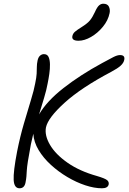

<svg xmlns="http://www.w3.org/2000/svg" viewBox="-20 -1001 694 1032"><path d="M85 11Q56 11 53.5 -33.5Q51 -78 72 -187Q88 -267 108.5 -337Q129 -407 146 -462.5Q163 -518 169 -552Q176 -585 177 -605Q178 -625 178 -641Q178 -657 182 -676Q186 -694 195.5 -702Q205 -710 216 -710Q234 -710 241 -695Q248 -680 248.5 -655.5Q249 -631 245 -603.5Q241 -576 236 -552Q230 -518 217 -475Q204 -432 190 -386Q231 -457 321 -527.5Q411 -598 529 -662Q566 -682 588 -693.5Q610 -705 625 -705Q653 -705 648 -680Q645 -663 628.5 -648Q612 -633 578 -615Q417 -530 327.5 -449Q238 -368 227 -316Q219 -273 249 -222Q279 -171 343.5 -126Q408 -81 501 -55Q545 -42 556 -32.5Q567 -23 564 -9Q559 11 528 11Q487 11 438.5 -5Q390 -21 342 -49.5Q294 -78 253.5 -115Q213 -152 187.5 -194.5Q162 -237 159 -282Q151 -250 146 -225Q135 -167 130 -134.5Q125 -102 124 -84Q123 -66 122 -52.5Q121 -39 117 -19Q111 11 85 11ZM402 -782Q364 -782 369 -807Q372 -821 383 -830.5Q394 -840 418 -855Q450 -875 463.5 -891.5Q477 -908 490 -936Q502 -963 512.5 -972Q523 -981 535 -981Q558 -981 565.5 -965Q573 -949 569 -930Q561 -891 533 -857Q505 -823 469.5 -802.5Q434 -782 402 -782Z"/></svg>

Font: Shantell Sans Normal
Style: Italic
Weight: 300
Italic angle: -11.31°
Designer: Stephen Nixon, Anya Danilova, Shantell Martin
Foundry: Arrow Type
Version: Version 1.008;[a672d596b]